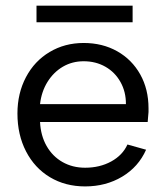

<svg xmlns="http://www.w3.org/2000/svg" viewBox="-20 -661 594 688"><path d="M42.5 -254.3Q42.5 -326.5 73 -384.4Q103.5 -442.3 157.8 -474.6Q212 -507 279.8 -507Q347.2 -507 400 -477.3Q452.7 -447.5 482.5 -394.4Q512.2 -341.3 512.2 -273.1V-259.6Q511.5 -250.3 510.7 -242.1Q510 -233.9 509.2 -223.9H123.5Q125.8 -175 147 -137.8Q168.3 -100.6 204.1 -80.3Q239.9 -60 285 -60Q337.6 -60 378.5 -82.4Q419.4 -104.9 436.7 -143.2L503.5 -124.5Q476.2 -63 417.9 -28Q359.5 7 285 7Q214 7 159 -26Q104 -59 73.3 -118.5Q42.5 -178 42.5 -254.3ZM279.8 -441.5Q238.9 -441.5 205.5 -422.1Q172.1 -402.6 150.3 -367.7Q128.5 -332.7 123.5 -287.9H431.2Q431.5 -331.8 411.8 -367Q392.2 -402.1 357.8 -421.8Q323.3 -441.5 279.8 -441.5ZM110.8 -640.6H455.2V-581.1H110.8Z"/></svg>

Font: AF Albert Sans Medium
Style: Regular
Weight: 500
Designer: Andreas Rasmussen
Foundry: a.Foundry
Version: Version 1.300;Glyphs 3.2 (3231)